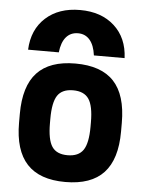

<svg xmlns="http://www.w3.org/2000/svg" viewBox="-55 -818 660 872"><g transform="rotate(5 275.0 -382.0)"><path d="M275 -774Q372 -774 431.5 -720Q491 -666 495 -574H355Q349 -620 328.5 -644Q308 -668 275 -668Q241 -668 220.5 -644Q200 -620 195 -574H55Q59 -666 118.5 -720Q178 -774 275 -774ZM275 10Q158 10 100.5 -52Q43 -114 43 -240V-280Q43 -407 100.5 -468.5Q158 -530 275 -530Q393 -530 450.5 -468.5Q508 -407 508 -280V-240Q508 -114 450.5 -52Q393 10 275 10ZM275 -112Q325 -112 346.5 -143.5Q368 -175 368 -250V-270Q368 -345 346.5 -376.5Q325 -408 275 -408Q225 -408 204 -376.5Q183 -345 183 -270V-250Q183 -175 204 -143.5Q225 -112 275 -112Z"/></g></svg>

Font: M PLUS Code Latin SemiExpanded
Style: Bold
Weight: 700
Width: 6
Designer: Coji Morishita
Foundry: UNDERFOREST DESIGN
Version: Version 1.002; ttfautohint (v1.8.3)